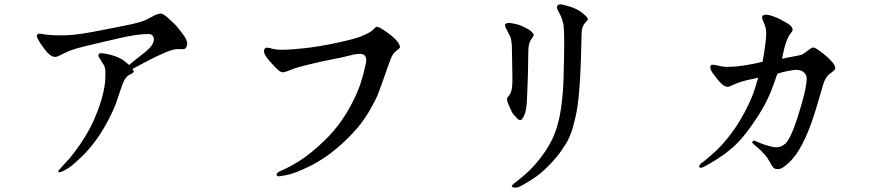

<svg xmlns="http://www.w3.org/2000/svg" viewBox="-20 -761 4040 880"><path d="M572 -463Q588 -478 640.5 -518.5Q693 -559 684 -590Q682 -596 677 -600Q672 -605 655 -605Q632 -605 596.5 -599.5Q561 -594 535.5 -588Q510 -582 434.5 -564.5Q359 -547 335 -540Q311 -533 291 -525L252 -506Q236 -498 227 -501Q218 -502 207.5 -510.5Q197 -519 186.5 -532.5Q176 -546 167 -559.5Q158 -573 152.5 -584.5Q147 -596 149.5 -600Q152 -604 156 -606Q160 -608 171.5 -605.5Q183 -603 206 -601Q229 -599 248 -599Q277 -598 314.5 -601.5Q352 -605 395 -613Q438 -621 517 -636.5Q596 -652 619.5 -659Q643 -666 657 -674L693 -693Q709 -699 719 -699Q730 -697 752.5 -676.5Q775 -656 783.5 -647.5Q792 -639 816 -607.5Q840 -576 838 -559.5Q836 -543 828 -538Q823 -534 800 -536Q777 -538 734 -519Q691 -500 668 -488L587 -445Q591 -439 592.5 -435.5Q594 -432 590 -428Q588 -425 576 -419.5Q564 -414 557 -404Q549 -395 540 -371L510 -283Q492 -238 465.5 -190.5Q439 -143 410 -105.5Q381 -68 353.5 -42Q326 -16 311.5 -4Q297 8 286 14L269 23Q260 28 254 28.5Q248 29 247 26Q246 23 250 18Q252 16 256.5 11.5Q261 7 271 -5L297 -33Q321 -61 347 -99Q373 -137 392.5 -174Q412 -211 428.5 -255Q445 -299 454 -339.5Q463 -380 463 -414Q465 -447 457 -461L432 -501Q430 -511 434 -514.5Q438 -518 449 -517Q464 -515 484 -510.5Q504 -506 523.5 -497Q543 -488 553 -479L572 -463Z M1716 -636Q1726 -632 1743 -620.5Q1760 -609 1770 -601Q1780 -593 1791.5 -581.5Q1803 -570 1808.5 -559.5Q1814 -549 1813 -544Q1813 -540 1797 -528.5Q1781 -517 1771.5 -493Q1762 -469 1742.5 -412.5Q1723 -356 1712.5 -329.5Q1702 -303 1675 -256Q1648 -209 1615 -171Q1582 -133 1541.5 -97Q1501 -61 1466.5 -38Q1432 -15 1398 1.5Q1364 18 1336.5 28.5Q1309 39 1289 42L1267 46Q1261 48 1254.5 46.5Q1248 45 1248 41Q1248 35 1250 33Q1252 31 1255 28.5Q1258 26 1269.5 21Q1281 16 1301 6Q1321 -4 1348.5 -21Q1376 -38 1407 -63Q1438 -88 1474 -123.5Q1510 -159 1540 -200.5Q1570 -242 1594.5 -290Q1619 -338 1631 -374Q1643 -410 1648.5 -434.5Q1654 -459 1657 -471.5Q1660 -484 1658 -493Q1656 -501 1652 -506.5Q1648 -512 1633 -514Q1614 -515 1584.5 -507Q1555 -499 1502.5 -489Q1450 -479 1396 -465.5Q1342 -452 1329.5 -447.5Q1317 -443 1299 -435.5Q1281 -428 1274 -430Q1263 -430 1243 -451.5Q1223 -473 1216.5 -480Q1210 -487 1200.5 -500.5Q1191 -514 1190 -524.5Q1189 -535 1197 -541Q1202 -545 1225 -538.5Q1248 -532 1281 -533Q1309 -533 1375 -540Q1441 -547 1522.5 -564.5Q1604 -582 1631.5 -593Q1659 -604 1673.5 -612.5Q1688 -621 1694.5 -629Q1701 -637 1704.5 -638Q1708 -639 1716 -636Z M2400 -432Q2398 -387 2398 -372L2395 -300Q2393 -255 2383 -233Q2373 -211 2365 -210.5Q2357 -210 2346 -223Q2332 -236 2326 -248Q2320 -260 2311 -281Q2301 -305 2305 -313Q2305 -313 2312.5 -322Q2320 -331 2325 -350Q2330 -369 2328 -436L2326 -552Q2324 -579 2319 -593L2297 -635Q2293 -647 2296 -650.5Q2299 -654 2309 -656Q2318 -656 2333.5 -653Q2349 -650 2360 -646.5Q2371 -643 2391 -632.5Q2411 -622 2418.5 -614Q2426 -606 2426 -600Q2426 -596 2418 -585.5Q2410 -575 2406.5 -564Q2403 -553 2402 -539Q2402 -533 2401 -504.5Q2400 -476 2400 -432ZM2565 -486 2566 -564Q2566 -619 2563 -646Q2557 -677 2545 -698Q2533 -719 2532.5 -726.5Q2532 -734 2538 -738Q2543 -742 2553 -741Q2563 -739 2575.5 -735.5Q2588 -732 2601.5 -727.5Q2615 -723 2630 -714.5Q2645 -706 2660.5 -692Q2676 -678 2674 -670Q2673 -668 2665.5 -660.5Q2658 -653 2652 -641Q2646 -629 2645.5 -602Q2645 -575 2643 -503.5Q2641 -432 2637 -374Q2633 -316 2627 -274.5Q2621 -233 2607.5 -183.5Q2594 -134 2572 -99Q2550 -64 2528 -38Q2506 -12 2481.5 11.5Q2457 35 2436 49.5Q2415 64 2393 77Q2371 90 2360 95Q2349 100 2338 98.5Q2327 97 2326 94Q2324 92 2329 86.5Q2334 81 2343 74.5Q2352 68 2370.5 52.5Q2389 37 2408.5 18.5Q2428 0 2454 -33Q2480 -66 2500.5 -102.5Q2521 -139 2534 -183.5Q2547 -228 2554 -284Q2561 -340 2562.5 -387Q2564 -434 2565 -486Z M3475 -478Q3478 -493 3481.5 -514Q3485 -535 3488.5 -564.5Q3492 -594 3492 -613Q3490 -637 3482 -654.5Q3474 -672 3473 -678Q3472 -684 3475.5 -688.5Q3479 -693 3490 -694Q3499 -694 3518.5 -688Q3538 -682 3557 -672Q3576 -662 3590 -653.5Q3604 -645 3608.5 -637.5Q3613 -630 3613 -624Q3613 -619 3603.5 -607.5Q3594 -596 3587 -578Q3580 -560 3574 -537L3564 -492Q3603 -500 3626.5 -504Q3650 -508 3658 -512Q3666 -516 3681.5 -528.5Q3697 -541 3705 -543Q3713 -545 3732 -531Q3754 -516 3769 -502Q3784 -488 3796 -475Q3808 -459 3808 -451Q3809 -442 3799 -435L3777 -418Q3769 -410 3763 -398.5Q3757 -387 3753.5 -376Q3750 -365 3736.5 -317.5Q3723 -270 3709 -227.5Q3695 -185 3682 -154Q3669 -123 3655 -96.5Q3641 -70 3627 -51Q3613 -32 3600.5 -20Q3588 -8 3573.5 3Q3559 14 3547 14Q3537 15 3529 10.5Q3521 6 3510.5 -14.5Q3500 -35 3485.5 -51.5Q3471 -68 3459.5 -78.5Q3448 -89 3438 -96.5Q3428 -104 3428 -108.5Q3428 -113 3431 -115Q3434 -117 3439 -116Q3444 -114 3462.5 -106Q3481 -98 3504 -92Q3525 -86 3537 -86Q3549 -86 3558.5 -89.5Q3568 -93 3579 -102.5Q3590 -112 3601.5 -135.5Q3613 -159 3621.5 -182Q3630 -205 3645 -254Q3660 -303 3666 -328.5Q3672 -354 3675.5 -377.5Q3679 -401 3676 -412Q3672 -423 3662 -431.5Q3652 -440 3631 -441Q3619 -441 3591 -435.5Q3563 -430 3559 -428L3543 -423Q3534 -398 3523 -367Q3512 -336 3496.5 -303.5Q3481 -271 3454.5 -229.5Q3428 -188 3400.5 -152.5Q3373 -117 3343.5 -90Q3314 -63 3281.5 -41.5Q3249 -20 3234 -12L3209 2Q3199 8 3192.5 8Q3186 8 3185 4.5Q3184 1 3186.5 -4.5Q3189 -10 3199 -16.5Q3209 -23 3227 -39L3258 -66Q3286 -92 3317 -130.5Q3348 -169 3372 -209.5Q3396 -250 3414.5 -290Q3433 -330 3442 -362L3455 -405Q3435 -400 3419.5 -397Q3404 -394 3381.5 -387.5Q3359 -381 3340.5 -372Q3322 -363 3316 -363Q3305 -363 3293 -372Q3281 -381 3267.5 -398.5Q3254 -416 3246.5 -426Q3239 -436 3236.5 -446.5Q3234 -457 3237.5 -461Q3241 -465 3252 -464Q3256 -464 3278.5 -458.5Q3301 -453 3329 -455Q3351 -455 3390 -461Q3429 -467 3450 -472L3475 -478Z"/></svg>

Font: ChillKai
Style: Regular
Weight: 400
Designer: ChillType
Foundry: 寒蝉字型
Version: Version 2.000